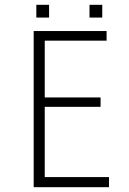

<svg xmlns="http://www.w3.org/2000/svg" viewBox="-20 -778 537 798"><path d="M120 0V-649H423V-609H166V-373H398V-334H166V-42H433V0ZM131 -705V-758H184V-705ZM352 -705V-758H405V-705Z"/></svg>

Font: Julius Sans One
Style: Regular
Weight: 400
Designer: Luciano Vergara
Foundry: LatinoType
Version: Version 1.001